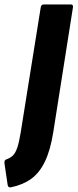

<svg xmlns="http://www.w3.org/2000/svg" viewBox="-76 -675 347 858"><path d="M-27 162Q-40 165 -42 150L-56 55Q-58 40 -47 37Q-30 31 -18.5 20Q-7 9 1 -14.5Q9 -38 16 -80L106 -642Q108 -655 119 -655H241Q252 -655 250 -642L162 -84Q149 -3 124.5 47.5Q100 98 63 124.5Q26 151 -27 162Z"/></svg>

Font: Sofia Sans Extra Condensed Black
Style: Italic
Weight: 900
Italic angle: -9°
Version: Version 4.100